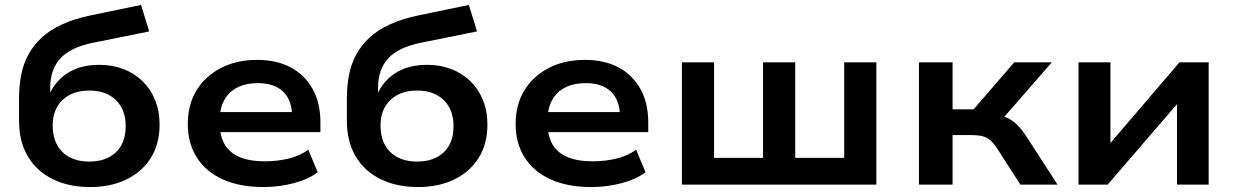

<svg xmlns="http://www.w3.org/2000/svg" viewBox="-20 -746 4991 776"><path d="M344 10Q258 10 193 -22Q128 -54 92.5 -114Q57 -174 57 -257V-348Q57 -398 65.5 -442.5Q74 -487 94.5 -525Q115 -563 148.5 -594Q182 -625 231 -647.5Q280 -670 347 -684L550 -726L583 -619L355 -573Q266 -555 224.5 -510.5Q183 -466 183 -391V-351H174Q189 -391 217 -421Q245 -451 286 -467.5Q327 -484 381 -484Q434 -484 478.5 -467Q523 -450 555.5 -418.5Q588 -387 606.5 -342.5Q625 -298 625 -242Q625 -165 590 -108.5Q555 -52 491.5 -21Q428 10 344 10ZM341 -93Q409 -93 448.5 -130.5Q488 -168 488 -236Q488 -303 448.5 -341.5Q409 -380 341 -380Q273 -380 233 -342Q193 -304 193 -239Q193 -170 232.5 -131.5Q272 -93 341 -93Z M1045 10Q949 10 880.5 -21Q812 -52 775.5 -109.5Q739 -167 739 -245Q739 -322 773.5 -379.5Q808 -437 871.5 -470.5Q935 -504 1019 -504Q1098 -504 1155 -473.5Q1212 -443 1243.5 -386.5Q1275 -330 1275 -251V-212H847V-293H1180L1161 -275Q1160 -342 1124 -376Q1088 -410 1022 -410Q974 -410 939.5 -392.5Q905 -375 886.5 -341.5Q868 -308 868 -261V-250Q868 -198 887.5 -163.5Q907 -129 947.5 -111.5Q988 -94 1051 -94Q1100 -94 1146 -105Q1192 -116 1226 -141L1264 -50Q1226 -21 1166.5 -5.5Q1107 10 1045 10Z M1669 10Q1583 10 1518 -22Q1453 -54 1417.5 -114Q1382 -174 1382 -257V-348Q1382 -398 1390.5 -442.5Q1399 -487 1419.5 -525Q1440 -563 1473.5 -594Q1507 -625 1556 -647.5Q1605 -670 1672 -684L1875 -726L1908 -619L1680 -573Q1591 -555 1549.5 -510.5Q1508 -466 1508 -391V-351H1499Q1514 -391 1542 -421Q1570 -451 1611 -467.5Q1652 -484 1706 -484Q1759 -484 1803.5 -467Q1848 -450 1880.5 -418.5Q1913 -387 1931.5 -342.5Q1950 -298 1950 -242Q1950 -165 1915 -108.5Q1880 -52 1816.5 -21Q1753 10 1669 10ZM1666 -93Q1734 -93 1773.5 -130.5Q1813 -168 1813 -236Q1813 -303 1773.5 -341.5Q1734 -380 1666 -380Q1598 -380 1558 -342Q1518 -304 1518 -239Q1518 -170 1557.5 -131.5Q1597 -93 1666 -93Z M2370 10Q2274 10 2205.5 -21Q2137 -52 2100.5 -109.5Q2064 -167 2064 -245Q2064 -322 2098.5 -379.5Q2133 -437 2196.5 -470.5Q2260 -504 2344 -504Q2423 -504 2480 -473.5Q2537 -443 2568.5 -386.5Q2600 -330 2600 -251V-212H2172V-293H2505L2486 -275Q2485 -342 2449 -376Q2413 -410 2347 -410Q2299 -410 2264.5 -392.5Q2230 -375 2211.5 -341.5Q2193 -308 2193 -261V-250Q2193 -198 2212.5 -163.5Q2232 -129 2272.5 -111.5Q2313 -94 2376 -94Q2425 -94 2471 -105Q2517 -116 2551 -141L2589 -50Q2551 -21 2491.5 -5.5Q2432 10 2370 10Z M2736 0V-494H2866V-108H3064V-494H3194V-108H3392V-494H3522V0Z M3694 0V-494H3830V-304H3915L4079 -494H4231L4014 -245L3995 -284Q4025 -281 4048 -271Q4071 -261 4090.5 -242Q4110 -223 4130 -192L4254 0H4104L4010 -146Q3996 -167 3982.5 -179Q3969 -191 3951 -195.5Q3933 -200 3906 -200H3830V0Z M4339 0V-494H4468V-140H4444L4747 -494H4865V0H4737V-354H4762L4457 0Z"/></svg>

Font: Nunito Sans 10pt SemiExpanded
Style: Bold
Weight: 700
Width: 6
Designer: Vernon Adams
Foundry: Vernon Adams
Version: Version 3.101;gftools[0.9.27]